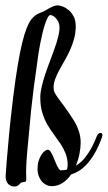

<svg xmlns="http://www.w3.org/2000/svg" viewBox="-32 -669 392 699"><path d="M158.2 8.8Q143.6 8.8 133.3 2.4Q123 -3.9 116.7 -13.2Q110.4 -22.5 107.4 -33.4Q104.5 -44.4 104.5 -53.2Q104.5 -69.8 108.6 -83Q112.8 -96.2 118.7 -105.5Q124.5 -114.7 131.1 -119.4Q137.7 -124 142.1 -124Q147.9 -124 153.8 -114.3Q159.7 -104.5 166.5 -86.9Q171.4 -74.2 176.3 -64.2Q181.2 -54.2 187.5 -48.8Q194.3 -48.8 200.2 -49.6Q206.1 -50.3 211.9 -51.3Q212.9 -55.7 213.6 -60.3Q214.4 -64.9 214.4 -66.9Q214.4 -90.8 207 -109.6Q199.7 -128.4 188.5 -145.3Q177.2 -162.1 164.6 -179Q151.9 -195.8 140.6 -215.1Q129.4 -234.4 122.1 -258.3Q114.7 -282.2 114.7 -314Q114.7 -332 119.9 -353.8Q125 -375.5 132.8 -398.9Q140.6 -422.4 149.7 -446Q158.7 -469.7 166.5 -491.7Q174.3 -513.7 179.4 -533.2Q184.6 -552.7 184.6 -567.9Q184.6 -581.1 180.2 -589.8Q175.8 -598.6 170.2 -604.2Q164.6 -609.9 159.2 -612.1Q153.8 -614.3 151.9 -614.3Q147 -614.3 142.1 -605.5Q137.2 -596.7 132.3 -582.3Q127.4 -567.9 123 -549.8Q118.7 -531.7 115 -513.4Q111.3 -495.1 108.6 -477.8Q106 -460.4 104.5 -448.2Q102.1 -428.2 98.6 -405.3Q95.2 -382.3 90.8 -349.4Q86.4 -316.4 81.5 -270Q76.7 -223.6 70.8 -156.2Q66.4 -111.3 64.7 -85Q63 -58.6 63 -44.2Q63 -29.8 63.5 -23.7Q64 -17.6 63.5 -13.2Q63 -7.8 58.6 -6.8Q54.2 -5.9 49.3 -5.4Q45.9 -5.4 43.2 -2.7Q40.5 0 37.4 3.2Q34.2 6.3 29.3 8.5Q24.4 10.7 16.6 9.8Q11.7 9.3 6.3 6.8Q1 4.4 -3.2 -0.5Q-7.3 -5.4 -9.8 -13.2Q-12.2 -21 -11.2 -32.7Q-9.8 -54.7 -7.8 -79.6Q-5.9 -104.5 -3.4 -129.4Q1.5 -188 6.6 -234.1Q11.7 -280.3 16.1 -316.7Q20.5 -353 24.7 -381.1Q28.8 -409.2 32.7 -432.1Q41 -481.9 49.1 -514.4Q57.1 -546.9 65.4 -567.4Q73.7 -587.9 82 -598.4Q90.3 -608.9 98.9 -614.5Q107.4 -620.1 116.5 -623.3Q125.5 -626.5 134.8 -631.8Q148.4 -640.1 158.9 -644.8Q169.4 -649.4 178.2 -649.4Q184.6 -649.4 195.6 -645.5Q206.5 -641.6 217.3 -632.8Q228 -624 235.8 -609.6Q243.7 -595.2 243.7 -573.7Q243.7 -549.8 237.8 -528.1Q231.9 -506.3 222.9 -486.6Q213.9 -466.8 203.4 -448.7Q192.9 -430.7 183.8 -413.8Q174.8 -397 168.9 -381.1Q163.1 -365.2 163.1 -350.1Q163.1 -339.8 167.2 -331.5Q171.4 -323.2 180.2 -311.3Q189 -299.3 202.9 -280.5Q216.8 -261.7 236.8 -230.5Q247.6 -213.4 254.6 -192.6Q261.7 -171.9 261.7 -149.9Q261.7 -131.3 257.3 -108.9Q252.9 -86.4 244.1 -65.4Q253.4 -71.3 265.1 -81.5Q275.4 -90.8 290 -112.3Q304.7 -133.8 320.3 -172.9Q325.7 -185.1 334 -185.1Q340.8 -185.1 340.8 -177.2Q340.8 -174.3 339.4 -169.9Q326.7 -134.3 312.3 -110.1Q297.9 -85.9 283.2 -70.3Q268.6 -54.7 254.2 -46.1Q239.7 -37.6 227.1 -34.2Q214.4 -15.6 197.3 -3.9Q180.2 7.8 158.2 8.8Z"/></svg>

Font: Engagement
Style: Regular
Weight: 400
Designer: Astigmatic (AOETI)
Foundry: Astigmatic (AOETI)
Version: Version 1.000